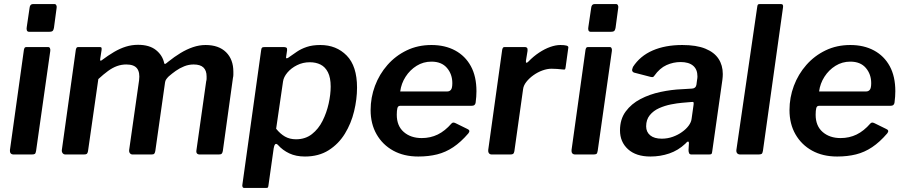

<svg xmlns="http://www.w3.org/2000/svg" viewBox="-20 -762 4465 947"><path d="M158 -18Q156 -6 152 -3Q148 0 135 0H48Q37 0 32.5 -6Q28 -12 29 -22L98 -517Q100 -525 102.5 -527.5Q105 -530 112 -530H217Q224 -530 226.5 -524Q229 -518 228 -511ZM246 -624Q244 -613 239 -609Q234 -605 221 -605H125Q115 -605 112.5 -612Q110 -619 112 -629L126 -724Q128 -742 143 -742H249Q255 -742 258 -735.5Q261 -729 259 -721Z M303 0Q294 0 289 -6.5Q284 -13 285 -22L354 -517Q356 -525 358.5 -527.5Q361 -530 367 -530H472Q479 -530 480.5 -526.5Q482 -523 481 -515L474 -470Q473 -458 482 -465Q514 -489 543 -506Q572 -523 601 -532Q630 -541 661 -541Q717 -541 749.5 -515Q782 -489 790 -450Q792 -445 796.5 -447.5Q801 -450 809 -457Q840 -482 870.5 -500.5Q901 -519 932 -529.5Q963 -540 994 -540Q1059 -540 1095 -504.5Q1131 -469 1131 -408Q1131 -401 1131 -393.5Q1131 -386 1129 -378L1079 -17Q1077 -7 1073 -3.5Q1069 0 1058 0H966Q945 0 949 -22L997 -361Q999 -367 999 -374Q999 -381 999 -385Q999 -414 983.5 -429Q968 -444 935 -444Q911 -444 888.5 -435Q866 -426 847 -412.5Q828 -399 812 -385Q805 -378 800 -371Q795 -364 794 -355L746 -17Q744 -7 740.5 -3.5Q737 0 726 0H634Q626 0 621 -6Q616 -12 617 -22L666 -366Q671 -405 656 -424.5Q641 -444 603 -444Q579 -444 557 -436Q535 -428 513 -412Q491 -396 465 -372L414 -16Q412 -6 408 -3Q404 0 392 0H303Z M1185 165Q1178 165 1176 159Q1174 153 1176 145L1268 -514Q1269 -524 1272.5 -527Q1276 -530 1288 -530H1378Q1388 -530 1392.5 -527Q1397 -524 1396 -514L1391 -480Q1390 -474 1395 -474.5Q1400 -475 1407 -481Q1424 -493 1444.5 -507Q1465 -521 1493 -530.5Q1521 -540 1560 -540Q1639 -540 1690 -488Q1741 -436 1741 -330Q1741 -273 1726.5 -213Q1712 -153 1681 -102.5Q1650 -52 1601 -21Q1552 10 1484 10Q1440 10 1407 -5.5Q1374 -21 1351 -47Q1342 -56 1337 -50Q1332 -44 1330 -31L1304 153Q1303 161 1301 163Q1299 165 1292 165H1185ZM1440 -75Q1486 -75 1518.5 -100.5Q1551 -126 1571 -166Q1591 -206 1601 -251Q1611 -296 1611 -335Q1611 -379 1597.5 -405.5Q1584 -432 1561 -443.5Q1538 -455 1508 -455Q1474 -455 1445 -440.5Q1416 -426 1397.5 -404Q1379 -382 1376 -360L1342 -127Q1362 -102 1385.5 -88.5Q1409 -75 1440 -75Z M2043 10Q1972 10 1919.5 -19Q1867 -48 1837.5 -99.5Q1808 -151 1808 -219Q1808 -281 1829.5 -338.5Q1851 -396 1891 -441.5Q1931 -487 1986 -513.5Q2041 -540 2108 -540Q2175 -540 2225 -513Q2275 -486 2302.5 -435.5Q2330 -385 2330 -312Q2330 -299 2329 -285Q2328 -271 2326 -256Q2325 -248 2320 -244Q2315 -240 2304 -240H1953Q1943 -240 1940 -228.5Q1937 -217 1937 -196Q1937 -141 1971.5 -111Q2006 -81 2060 -81Q2103 -81 2139 -98.5Q2175 -116 2207 -153Q2212 -158 2217 -157.5Q2222 -157 2228 -154L2285 -126Q2302 -119 2290 -104Q2253 -61 2215.5 -36Q2178 -11 2136 -0.5Q2094 10 2043 10ZM2187 -311Q2197 -311 2204 -319Q2211 -327 2211 -352Q2211 -396 2184.5 -427Q2158 -458 2108 -458Q2068 -458 2035 -437.5Q2002 -417 1980.5 -383.5Q1959 -350 1954 -311Z M2406 0Q2396 0 2391.5 -6.5Q2387 -13 2388 -22L2457 -517Q2459 -525 2461.5 -527.5Q2464 -530 2470 -530H2569Q2576 -530 2579.5 -526Q2583 -522 2582 -511L2574 -462Q2573 -453 2576.5 -452.5Q2580 -452 2586 -458Q2611 -484 2639 -502.5Q2667 -521 2694 -530.5Q2721 -540 2744 -540Q2764 -540 2774.5 -537Q2785 -534 2783 -526L2770 -432Q2769 -423 2767 -420.5Q2765 -418 2760 -419Q2744 -421 2727.5 -422Q2711 -423 2700 -423Q2679 -423 2655.5 -414.5Q2632 -406 2611 -391Q2590 -376 2576 -358Q2562 -340 2560 -322L2517 -16Q2515 -6 2511 -3Q2507 0 2495 0H2406Z M2928 -18Q2926 -6 2922 -3Q2918 0 2905 0H2818Q2807 0 2802.5 -6Q2798 -12 2799 -22L2868 -517Q2870 -525 2872.5 -527.5Q2875 -530 2882 -530H2987Q2994 -530 2996.5 -524Q2999 -518 2998 -511ZM3016 -624Q3014 -613 3009 -609Q3004 -605 2991 -605H2895Q2885 -605 2882.5 -612Q2880 -619 2882 -629L2896 -724Q2898 -742 2913 -742H3019Q3025 -742 3028 -735.5Q3031 -729 3029 -721Z M3360 -53Q3325 -20 3281 -5Q3237 10 3188 10Q3117 10 3077.5 -26Q3038 -62 3038 -119Q3038 -174 3066 -212Q3094 -250 3139 -273.5Q3184 -297 3238 -308.5Q3292 -320 3343 -322L3393 -325Q3412 -326 3415 -344L3418 -367Q3419 -372 3419.5 -376.5Q3420 -381 3420 -385Q3420 -420 3398.5 -438Q3377 -456 3337 -456Q3301 -456 3267.5 -441Q3234 -426 3207 -388Q3204 -383 3200 -382Q3196 -381 3188 -383L3107 -404Q3101 -406 3098.5 -412Q3096 -418 3102 -432Q3137 -486 3199 -513Q3261 -540 3345 -540Q3415 -540 3459 -522Q3503 -504 3524 -472Q3545 -440 3545 -397Q3545 -390 3544.5 -383Q3544 -376 3543 -368L3493 -16Q3492 -5 3489 -2.5Q3486 0 3476 0H3391Q3382 0 3379 -6Q3376 -12 3376 -22L3378 -56Q3377 -73 3360 -53ZM3401 -246Q3402 -255 3400.5 -257.5Q3399 -260 3391 -259L3344 -255Q3320 -253 3289.5 -247Q3259 -241 3231 -228.5Q3203 -216 3185 -194Q3167 -172 3167 -139Q3167 -111 3187 -94.5Q3207 -78 3244 -78Q3273 -78 3299 -87.5Q3325 -97 3344 -111Q3364 -125 3376.5 -142Q3389 -159 3391 -175Z M3743 -18Q3741 -6 3736.5 -3Q3732 0 3719 0H3632Q3621 0 3616 -6Q3611 -12 3612 -22L3715 -729Q3716 -737 3718.5 -739.5Q3721 -742 3728 -742H3832Q3845 -742 3842 -725Z M4109 10Q4038 10 3985.5 -19Q3933 -48 3903.5 -99.5Q3874 -151 3874 -219Q3874 -281 3895.5 -338.5Q3917 -396 3957 -441.5Q3997 -487 4052 -513.5Q4107 -540 4174 -540Q4241 -540 4291 -513Q4341 -486 4368.5 -435.5Q4396 -385 4396 -312Q4396 -299 4395 -285Q4394 -271 4392 -256Q4391 -248 4386 -244Q4381 -240 4370 -240H4019Q4009 -240 4006 -228.5Q4003 -217 4003 -196Q4003 -141 4037.5 -111Q4072 -81 4126 -81Q4169 -81 4205 -98.5Q4241 -116 4273 -153Q4278 -158 4283 -157.5Q4288 -157 4294 -154L4351 -126Q4368 -119 4356 -104Q4319 -61 4281.5 -36Q4244 -11 4202 -0.5Q4160 10 4109 10ZM4253 -311Q4263 -311 4270 -319Q4277 -327 4277 -352Q4277 -396 4250.5 -427Q4224 -458 4174 -458Q4134 -458 4101 -437.5Q4068 -417 4046.5 -383.5Q4025 -350 4020 -311Z"/></svg>

Font: Libre Franklin Thin SemiBold
Style: Italic
Weight: 600
Italic angle: -8°
Version: Version 3.000